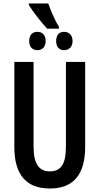

<svg xmlns="http://www.w3.org/2000/svg" viewBox="-20 -1068 569 1098"><path d="M256 -1048H145V-1039C170 -999 214 -942 250 -904H317V-915C292 -954 270 -1009 256 -1048ZM194 -886C166 -886 147 -869 147 -833C147 -799 166 -781 194 -781C221 -781 241 -799 241 -833C241 -869 221 -886 194 -886ZM346 -886C320 -886 301 -869 301 -833C301 -799 320 -781 346 -781C373 -781 395 -799 395 -833C395 -869 373 -886 346 -886ZM467 -714H357V-230C357 -127 327 -88 265 -88C205 -88 172 -128 172 -229V-714H62V-227C62 -66 133 10 265 10C397 10 467 -66 467 -229Z"/></svg>

Font: Noto Sans Display Condensed Medium
Style: Regular
Weight: 500
Width: 3
Designer: Monotype Design Team
Foundry: Monotype Imaging Inc.
Version: Version 1.900